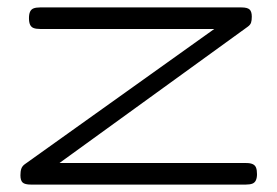

<svg xmlns="http://www.w3.org/2000/svg" viewBox="-20 -486 747 517"><path d="M63 11Q47 11 41 5.5Q35 0 35 -14Q35 -25 37.5 -32Q40 -39 47 -44L557 -408H88Q77 -408 70.5 -410.5Q64 -413 61 -419.5Q58 -426 58 -437Q58 -448 61 -454.5Q64 -461 70.5 -463.5Q77 -466 88 -466H630Q646 -466 652 -460.5Q658 -455 658 -441Q658 -431 656 -425Q654 -419 647 -414L140 -47H643Q654 -47 660.5 -44Q667 -41 669.5 -34.5Q672 -28 672 -17Q672 -7 669 -0.5Q666 6 659.5 8.5Q653 11 642 11Z"/></svg>

Font: Fredoka Expanded Light
Style: Regular
Weight: 300
Width: 7
Designer: Ben Nathan
Foundry: Milena B. Brandão, Ben Nathan
Version: Version 2.001